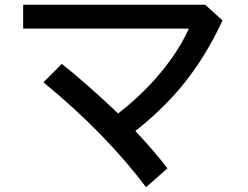

<svg xmlns="http://www.w3.org/2000/svg" viewBox="-20 -760 1040 805"><path d="M77.1 -740.2H840.3L913.1 -674.3Q837.4 -511.2 733.4 -388.2Q652.8 -293.5 547.4 -210.9Q630.4 -122.1 682.1 -54.2L592.3 24.9Q421.4 -202.1 162.1 -415L239.3 -492.2Q347.7 -405.8 475.1 -284.2Q607.4 -386.2 699.2 -514.6Q743.2 -576.7 772 -640.1H77.1Z"/></svg>

Font: BIZ UDGothic
Style: Bold
Weight: 700
Monospace: yes
Designer: TypeBank Co., Ltd.
Foundry: Morisawa Inc.
Version: Version 1.05